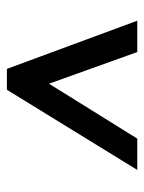

<svg xmlns="http://www.w3.org/2000/svg" viewBox="51 -740 427 570"><g transform="rotate(-90 265.0 -455.5)"><path d="M283 -649H345L488 -262H395L301 -524L138 -262H45Z"/></g></svg>

Font: Faustina VF Beta
Style: Italic
Weight: 400
Italic angle: -8°
Designer: Alfonso Garcia
Foundry: Omnibus-Type
Version: Version 1.006